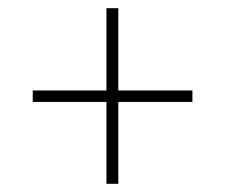

<svg xmlns="http://www.w3.org/2000/svg" viewBox="-20 -592 550 469"><path d="M240 -143V-343H60V-371H240V-572H269V-371H450V-343H269V-143Z"/></svg>

Font: Noto Serif Georgian SemiCondensed Thin
Style: Regular
Weight: 100
Width: 4
Designer: Monotype Design Team, Akaki Razmadze
Foundry: Google LLC
Version: Version 2.003; ttfautohint (v1.8.4.7-5d5b)